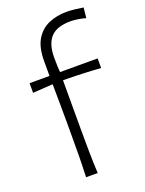

<svg xmlns="http://www.w3.org/2000/svg" viewBox="-144 -835 686 906"><g transform="rotate(-20 198.5 -382.5)"><path d="M127 0Q129.4 -57.1 129.9 -110.1Q130.4 -163.1 130.4 -226.1V-276.9Q130.4 -319.8 129.9 -366.2Q129.4 -412.6 128.9 -466.3L28.3 -460V-508.3H128.4V-583Q128.4 -651.4 152.8 -691.2Q177.2 -731 217.8 -748Q258.3 -765.1 307.1 -765.1Q327.1 -765.1 351.1 -762.2Q375 -759.3 390.1 -756.8L384.8 -705.1Q369.1 -710 348.1 -713.4Q327.1 -716.8 309.6 -716.8Q240.2 -716.8 209.5 -683.3Q178.7 -649.9 178.7 -583Q178.7 -563.5 179.4 -540.8Q180.2 -518.1 181.6 -508.3H370.1V-460Q273.4 -466.8 181.2 -467.3V-226.1Q181.2 -163.1 181.9 -110.1Q182.6 -57.1 185.5 0Z"/></g></svg>

Font: Pinar-DS2-FD Light
Style: Regular
Weight: 300
Designer: Amin Abedi
Version: Version 2.000